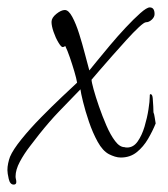

<svg xmlns="http://www.w3.org/2000/svg" viewBox="-90 -383 453 518"><path d="M-53 115Q-63 115 -66.5 99.5Q-70 84 -70 76Q-70 67 -68 57.5Q-66 48 -63 40Q-55 21 -32 -7.5Q-9 -36 20.5 -66Q50 -96 77 -121.5Q104 -147 118 -160Q116 -172 110.5 -190.5Q105 -209 98.5 -228Q92 -247 86 -259Q83 -256 79 -256Q75 -256 67.5 -268.5Q60 -281 54.5 -297Q49 -313 49 -324Q49 -335 62 -345.5Q75 -356 85 -356Q95 -356 105 -337.5Q115 -319 123.5 -292Q132 -265 139 -238Q146 -211 151 -193Q155 -198 170.5 -217Q186 -236 206.5 -260.5Q227 -285 249 -308.5Q271 -332 288.5 -347.5Q306 -363 314 -363Q327 -363 327 -345Q327 -337 319.5 -330Q312 -323 304 -323Q299 -323 284.5 -309.5Q270 -296 251 -275Q232 -254 212.5 -232Q193 -210 178 -192.5Q163 -175 157 -168Q157 -162 162.5 -142Q168 -122 177 -96Q186 -70 197 -44.5Q208 -19 220.5 -2.5Q233 14 246 14Q248 15 253 15Q270 15 281.5 -1.5Q293 -18 300 -41.5Q307 -65 310.5 -87.5Q314 -110 314 -122V-125Q314 -129 316 -129Q321 -129 322 -118.5Q323 -108 323.5 -96Q324 -84 324 -80Q326 -76 327.5 -65.5Q329 -55 330 -50Q322 -30 309.5 -8.5Q297 13 279 27.5Q261 42 236 42Q228 42 220 39.5Q212 37 204 33Q187 24 173.5 -0.5Q160 -25 150 -54.5Q140 -84 134 -108.5Q128 -133 127 -142Q93 -107 68.5 -81.5Q44 -56 16 -21Q6 -8 -9.5 12Q-25 32 -36.5 53.5Q-48 75 -48 93Q-48 97 -47 100.5Q-46 104 -46 108Q-46 115 -53 115Z"/></svg>

Font: Moon Dance
Style: Regular
Weight: 400
Designer: Robert E. Leuschke
Foundry: Robert E. Leuschke
Version: Version 1.010; ttfautohint (v1.8.3)